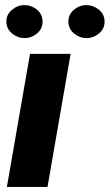

<svg xmlns="http://www.w3.org/2000/svg" viewBox="-20 -742 435 762"><path d="M260.3 -528.3 168.5 0H7.3L99.1 -528.3ZM5.4 -654.3Q4.4 -683.1 26.4 -702.1Q48.3 -721.2 75.7 -721.7Q103 -722.2 125.5 -704.6Q147.9 -687 148.9 -658.2Q149.9 -629.4 128.2 -610.4Q106.4 -591.3 78.6 -590.8Q51.8 -590.3 29.1 -608.2Q6.3 -626 5.4 -654.3ZM251.5 -654.3Q250.5 -683.1 272.2 -702.1Q293.9 -721.2 321.3 -721.7Q348.6 -722.2 371.3 -704.6Q394 -687 395 -658.2Q396 -629.4 374.3 -610.4Q352.5 -591.3 324.7 -590.8Q297.9 -590.3 275.1 -608.2Q252.4 -626 251.5 -654.3Z"/></svg>

Font: Roboto Black
Style: Italic
Weight: 900
Italic angle: -12°
Designer: Christian Robertson
Foundry: Google
Version: Version 3.0; 2020